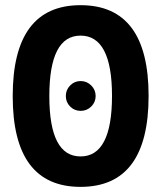

<svg xmlns="http://www.w3.org/2000/svg" viewBox="-20 -710 626 745"><path d="M292.5 15.1Q29.3 15.1 29.3 -336.9Q29.3 -689.9 292.5 -689.9Q556.6 -689.9 556.6 -337.9Q556.6 15.1 292.5 15.1ZM292.5 -103Q414.6 -103 414.6 -337.9Q414.6 -571.8 292.5 -571.8Q171.4 -571.8 171.4 -336.9Q171.4 -103 292.5 -103ZM293 -279.8Q269 -279.8 252.2 -296.6Q235.4 -313.5 235.4 -337.4Q235.4 -361.3 252.2 -378.4Q269 -395.5 293 -395.5Q316.9 -395.5 334 -378.4Q351.1 -361.3 351.1 -337.4Q351.1 -313.5 334 -296.6Q316.9 -279.8 293 -279.8Z"/></svg>

Font: Cadman
Style: Bold
Weight: 700
Designer: Paul James MIller
Foundry: High-Logic / Made with FontCreator
Version: Version 2.114;March 28, 2021;FontCreator 13.0.0.2683 64-bit